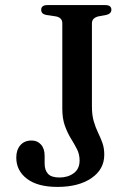

<svg xmlns="http://www.w3.org/2000/svg" viewBox="-20 -720 511 755"><path d="M390 -111.5Q390 -54 339.5 -19.5Q289 15 206 15Q128 15 86 -17Q44 -49 44 -100.5Q44 -130.5 60 -149Q76 -167.5 104.5 -167.5Q127 -167.5 141.2 -151.5Q155.5 -135.5 155.5 -107.5V-76.5Q155.5 -51 168.8 -36.5Q182 -22 214 -22Q247 -22 270 -39Q293 -56 293 -89Q293 -113 282.8 -133.2Q272.5 -153.5 259 -175.2Q245.5 -197 235.2 -225.2Q225 -253.5 225 -293V-628.5Q225 -639.5 218.8 -646.2Q212.5 -653 200 -655.5L162.5 -661Q152 -663 147 -668Q142 -673 142 -682Q142 -690.5 148 -695.2Q154 -700 166.5 -700H393.5Q406.5 -700 412.2 -695.2Q418 -690.5 418 -682Q418 -666.5 399 -661.5L366.5 -655.5Q354.5 -652.5 348 -645.8Q341.5 -639 341.5 -628.5V-301Q341.5 -267 348.8 -242.5Q356 -218 365.8 -198Q375.5 -178 382.8 -157.8Q390 -137.5 390 -111.5Z"/></svg>

Font: Fraunces 11pt
Style: Regular
Weight: 400
Version: Version 1.000;[b76b70a41]